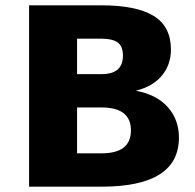

<svg xmlns="http://www.w3.org/2000/svg" viewBox="-20 -700 732 720"><path d="M490 -360H489Q568 -345 609.5 -298Q651 -251 651 -184Q651 0 361 0H89V-680H361Q491 -680 556 -640.5Q621 -601 621 -514Q621 -458 587.5 -417Q554 -376 490 -360ZM361 -555H269V-422H361Q441 -422 441 -491Q441 -527 421 -541Q401 -555 361 -555ZM361 -125Q471 -125 471 -211Q471 -297 361 -297H269V-125Z"/></svg>

Font: Martel Sans Heavy
Style: Regular
Weight: 900
Designer: Dan Reynolds and Mathieu Réguer
Foundry: Dan Reynolds and Mathieu Réguer
Version: Version 1.001;PS 001.001;hotconv 1.0.70;makeotf.lib2.5.58329